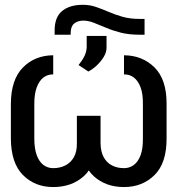

<svg xmlns="http://www.w3.org/2000/svg" viewBox="-20 -754 725 784"><path d="M486.3 -450.2V-528.3Q561.5 -527.8 611.1 -478.5Q660.6 -429.2 660.2 -330.1V-188.5Q660.6 -88.4 611.1 -39.3Q561.5 9.8 486.3 9.8Q411.6 9.8 362.8 -34.7Q314 -79.1 313.5 -168.9V-281.2H390.6V-168.9Q391.1 -134.3 403.6 -111.8Q416 -89.4 437.5 -78.4Q459 -67.4 486.3 -67.4Q508.8 -67.4 526.4 -80.3Q543.9 -93.3 554 -120.1Q564 -147 563.5 -188.5V-330.1Q564 -370.6 554 -397.5Q543.9 -424.3 526.4 -437.5Q508.8 -450.7 486.3 -450.2ZM197.3 -528.3V-450.2Q174.8 -450.7 157.5 -437.5Q140.1 -424.3 130.1 -397.5Q120.1 -370.6 120.1 -330.1V-188.5Q120.1 -147 130.1 -120.1Q140.1 -93.3 157.5 -80.3Q174.8 -67.4 197.3 -67.4Q224.6 -67.4 246.6 -78.4Q268.6 -89.4 281.5 -111.8Q294.4 -134.3 293.9 -168.9V-281.2H371.1V-168.9Q371.6 -79.1 322.3 -34.7Q272.9 9.8 197.3 9.8Q122.6 9.8 73.7 -39.3Q24.9 -88.4 24.4 -188.5V-330.1Q24.9 -429.2 73.7 -478.5Q122.6 -527.8 197.3 -528.3ZM340.8 -461.9 300.8 -488.3Q316.9 -508.3 325.2 -525.9Q333.5 -543.5 334 -561.5V-607.4H415V-558.6Q415 -540 403.1 -520.8Q391.1 -501.5 374 -485.8Q356.9 -470.2 340.8 -461.9ZM549.8 -676.8H570.3V-612.3H547.9Q505.9 -612.3 472.7 -620.8Q439.5 -629.4 412.6 -640.9Q385.7 -652.3 363 -661.1Q340.3 -669.9 319.3 -669.9Q297.4 -669.4 283.2 -658.2Q269 -647 268.6 -620.1V-612.3H203.1V-629.9Q203.1 -684.1 233.9 -709.2Q264.6 -734.4 318.4 -734.4Q346.7 -734.4 372.1 -725.6Q397.5 -716.8 423.6 -705.6Q449.7 -694.3 480.2 -685.5Q510.7 -676.8 549.8 -676.8Z"/></svg>

Font: Inter Display V
Style: Regular
Weight: 400
Designer: Rasmus Andersson
Foundry: rsms
Version: Version 3.015;git-src